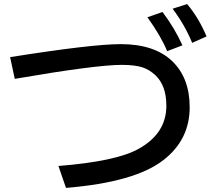

<svg xmlns="http://www.w3.org/2000/svg" viewBox="-20 -894 1040 945"><path d="M29.8 -612.8Q433.1 -676.8 574.2 -676.8Q739.3 -676.8 826.7 -593.8Q913.6 -511.2 913.6 -366.2Q913.6 -206.5 784.7 -106.4Q645 2.9 304.7 30.8L267.6 -77.1Q551.3 -99.6 661.6 -161.1Q798.8 -236.8 798.8 -373.5Q798.8 -473.1 744.6 -523.9Q715.8 -550.8 682.6 -562Q644.5 -574.7 578.6 -574.7Q452.6 -574.7 52.7 -505.9ZM802.7 -642.1Q772.5 -715.8 705.6 -809.1L779.8 -835Q839.4 -756.3 877.9 -670.9ZM925.8 -683.1Q890.6 -769.5 829.6 -851.1L900.9 -874Q957 -808.6 996.6 -714.8Z"/></svg>

Font: BIZ UDGothic
Style: Bold
Weight: 700
Monospace: yes
Designer: TypeBank Co., Ltd.
Foundry: Morisawa Inc.
Version: Version 1.05